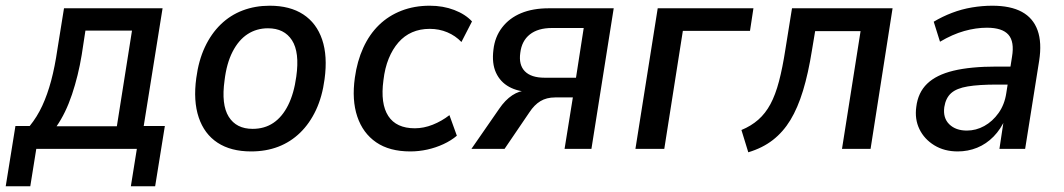

<svg xmlns="http://www.w3.org/2000/svg" viewBox="-47 -521 3723 672"><path d="M-27 131 7 -80H57Q83 -112 101 -151Q119 -190 132 -238.5Q145 -287 154 -349L177 -492H522L456 -80H530L496 131H411L432 0H80L59 131ZM151 -79H362L415 -414H252L239 -329Q227 -256 205 -190.5Q183 -125 151 -79Z M832 9Q761 9 714.5 -21.5Q668 -52 648.5 -110Q629 -168 640 -248Q648 -309 670 -356Q692 -403 725.5 -435.5Q759 -468 802.5 -484.5Q846 -501 897 -501Q968 -501 1014.5 -470.5Q1061 -440 1080.5 -382.5Q1100 -325 1089 -244Q1081 -183 1059 -136Q1037 -89 1003.5 -56.5Q970 -24 927 -7.5Q884 9 832 9ZM837 -70Q879 -70 910 -91Q941 -112 961.5 -153Q982 -194 990 -253Q1002 -338 975 -380Q948 -422 891 -422Q851 -422 819.5 -401.5Q788 -381 767 -340Q746 -299 739 -240Q727 -155 753.5 -112.5Q780 -70 837 -70Z M1389 9Q1316 9 1269.5 -23Q1223 -55 1203.5 -113Q1184 -171 1195 -249Q1203 -307 1224.5 -354Q1246 -401 1279.5 -433.5Q1313 -466 1358 -483.5Q1403 -501 1457 -501Q1504 -501 1543 -486Q1582 -471 1605 -446L1568 -374Q1547 -396 1518.5 -408Q1490 -420 1457 -420Q1423 -420 1395.5 -408Q1368 -396 1347.5 -372.5Q1327 -349 1313.5 -316Q1300 -283 1295 -240Q1284 -158 1312 -115Q1340 -72 1405 -72Q1436 -72 1467.5 -84.5Q1499 -97 1526 -118L1552 -46Q1532 -29 1505 -16.5Q1478 -4 1448.5 2.5Q1419 9 1389 9Z M1603 0 1700 -140Q1721 -171 1746 -187.5Q1771 -204 1797 -204H1810L1809 -199Q1766 -200 1735 -217Q1704 -234 1689 -266.5Q1674 -299 1680 -347Q1685 -392 1710.5 -425Q1736 -458 1777 -475Q1818 -492 1874 -492H2101L2023 0H1929L1958 -180H1896Q1866 -180 1844.5 -167Q1823 -154 1806 -128L1719 0ZM1859 -249H1969L1996 -423H1885Q1836 -423 1807.5 -400.5Q1779 -378 1774 -336Q1768 -294 1790 -271.5Q1812 -249 1859 -249Z M2177 0 2255 -492H2590L2578 -413H2343L2278 0Z M2572 12 2548 -66Q2582 -80 2607 -102Q2632 -124 2649.5 -156.5Q2667 -189 2679.5 -236.5Q2692 -284 2702 -349L2725 -492H3077L3000 0H2900L2965 -412H2806L2795 -346Q2782 -264 2763.5 -203.5Q2745 -143 2719.5 -101Q2694 -59 2658 -31Q2622 -3 2572 12Z M3305 9Q3258 9 3223 -12.5Q3188 -34 3171 -69Q3154 -104 3160 -147Q3166 -197 3198 -228Q3230 -259 3290 -273.5Q3350 -288 3441 -288H3503L3494 -225H3443Q3379 -225 3340 -218.5Q3301 -212 3282 -195Q3263 -178 3258 -146Q3253 -108 3275.5 -86Q3298 -64 3337 -64Q3369 -64 3398 -80Q3427 -96 3448 -125.5Q3469 -155 3475 -195L3495 -322Q3504 -375 3482.5 -399.5Q3461 -424 3407 -424Q3369 -424 3328 -412.5Q3287 -401 3243 -375L3221 -445Q3251 -463 3285 -476Q3319 -489 3355 -495Q3391 -501 3426 -501Q3490 -501 3529.5 -479.5Q3569 -458 3584.5 -415Q3600 -372 3590 -308L3541 0H3451L3467 -106H3472Q3456 -69 3430.5 -43Q3405 -17 3373 -4Q3341 9 3305 9Z"/></svg>

Font: Nunito Sans 10pt SemiCondensed SemiBold
Style: Italic
Weight: 600
Width: 4
Italic angle: -9°
Designer: Vernon Adams
Foundry: Vernon Adams
Version: Version 3.101;gftools[0.9.27]